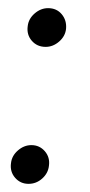

<svg xmlns="http://www.w3.org/2000/svg" viewBox="-20 -442 221 471"><path d="M92 -327Q71 -327 58 -342Q45 -357 48 -378Q50 -396 65 -409Q80 -422 98 -422Q119 -422 131.5 -407Q144 -392 142 -371Q140 -353 125 -340Q110 -327 92 -327ZM50 9Q30 9 17 -6Q4 -21 7 -42Q9 -60 24 -73Q39 -86 57 -86Q77 -86 90 -71Q103 -56 100 -35Q98 -17 83.5 -4Q69 9 50 9Z"/></svg>

Font: Kulim Park Light
Style: Italic
Weight: 300
Italic angle: -8°
Designer: Noponies / Dale Sattler
Foundry: Noponies
Version: Version 1.000; ttfautohint (v1.8.3)